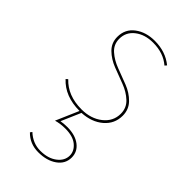

<svg xmlns="http://www.w3.org/2000/svg" viewBox="-204 -471 769 769"><g transform="rotate(45 181.0 -86.0)"><path d="M187 83Q232 83 259 103.5Q286 124 286 157Q286 193 255 215Q224 237 176 237Q128 237 96 204L102 196Q135 227 178 227Q221 227 248 206.5Q275 186 275 157Q275 131 252 112Q229 93 186 93Q158 93 134 100L176 3Q93 3 46 -48L54 -55Q99 -7 177 -7Q230 -7 265.5 -35Q301 -63 301 -106Q301 -139 277.5 -161Q254 -183 220.5 -195.5Q187 -208 153.5 -221Q120 -234 96.5 -257Q73 -280 73 -314Q73 -358 107 -383.5Q141 -409 191 -409Q252 -409 295 -374L288 -366Q250 -399 191 -399Q145 -399 114.5 -375.5Q84 -352 84 -314Q84 -282 107.5 -261Q131 -240 164.5 -227.5Q198 -215 231.5 -202Q265 -189 288.5 -165Q312 -141 312 -106Q312 -60 277 -30Q242 0 187 3L151 86Q170 83 187 83Z"/></g></svg>

Font: EauTest Hairline
Style: Regular
Weight: 250
Designer: Christian Thalmann (Catharsis Fonts)
Version: Version 0.001;PS 000.001;hotconv 1.0.88;makeotf.lib2.5.64775